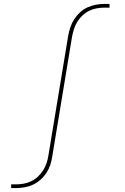

<svg xmlns="http://www.w3.org/2000/svg" viewBox="-20 -755 640 980"><path d="M37 205V186H62Q81 186 101 182.5Q121 179 139.5 170Q158 161 173.5 146.5Q189 132 200 114.5Q211 97 217.5 78Q224 59 227 39L328 -572Q332 -594 339 -615.5Q346 -637 358.5 -656.5Q371 -676 388.5 -692Q406 -708 427 -717.5Q448 -727 470 -731Q492 -735 513 -735H539V-716H513Q494 -716 474 -712.5Q454 -709 435.5 -700Q417 -691 401.5 -676.5Q386 -662 375 -644.5Q364 -627 358 -608Q352 -589 348 -569L247 42Q244 64 237 85.5Q230 107 217.5 126.5Q205 146 187 162Q169 178 148.5 187.5Q128 197 105.5 201Q83 205 62 205Z"/></svg>

Font: Iosevka Curly Slab ThEx
Style: Italic
Weight: 100
Width: 7
Italic angle: -9°
Monospace: yes
Designer: Belleve Invis
Foundry: Belleve Invis
Version: Version 11.1.0; ttfautohint (v1.8.3)